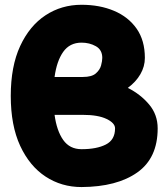

<svg xmlns="http://www.w3.org/2000/svg" viewBox="-20 -757 695 792"><path d="M24.4 -361.3Q24.4 -483.4 63.2 -567.1Q102.1 -650.9 168 -694.1Q233.9 -737.3 316.4 -737.3Q391.1 -737.3 450.2 -712.4Q509.3 -687.5 543.5 -638.9Q577.6 -590.3 577.6 -518.1Q577.6 -482.9 559.1 -450.9Q540.5 -418.9 507.3 -394.5Q559.6 -368.2 595 -326.2Q630.4 -284.2 630.4 -227.5Q630.4 -105 546.4 -45.7Q462.4 13.7 316.4 14.6Q233.9 14.6 168 -28.6Q102.1 -71.8 63.2 -155.5Q24.4 -239.3 24.4 -361.3ZM316.4 -581.1Q267.6 -581.1 240.7 -543Q213.9 -504.9 205.1 -439.5H321.8Q358.4 -439.5 375.2 -454.1Q392.1 -468.8 397 -487.3Q401.9 -505.9 401.9 -518.1Q401.9 -551.3 375.7 -566.2Q349.6 -581.1 316.4 -581.1ZM321.8 -283.2H205.1Q213.9 -217.8 240.7 -179.7Q267.6 -141.6 316.4 -141.6Q378.9 -141.6 416.7 -160.9Q454.6 -180.2 454.6 -227.5Q454.6 -249.5 419.4 -266.4Q384.3 -283.2 321.8 -283.2Z"/></svg>

Font: Giphurs Black
Style: Regular
Weight: 900
Version: Version 0.920; ttfautohint (v1.8.4.7-5d5b)